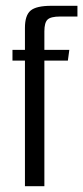

<svg xmlns="http://www.w3.org/2000/svg" viewBox="-20 -642 287 662"><path d="M66 -433H23V-470H66V-546Q66 -589 85.5 -605.5Q105 -622 157 -622H247V-585H187Q155 -585 144 -574.5Q133 -564 133 -534V-470H219L214 -433H133V0H66Z"/></svg>

Font: Smooch Sans Medium
Style: Regular
Weight: 500
Designer: Robert E. Leuschke
Foundry: Robert E. Leuschke
Version: Version 1.010; ttfautohint (v1.8.3)